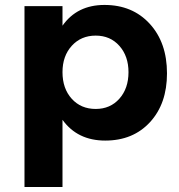

<svg xmlns="http://www.w3.org/2000/svg" viewBox="-20 -563 724 777"><path d="M402.8 -543Q516.1 -543 585.9 -466.8Q655.8 -390.6 655.8 -266.1Q655.8 -143.6 587.2 -68.8Q518.6 5.9 405.8 5.9Q293.5 5.9 232.9 -78.1V193.8H79.1V-538.1H232.9V-459Q292 -543 402.8 -543ZM367.2 -122.1Q426.3 -122.1 463.1 -163.6Q500 -205.1 500 -271Q500 -335.9 463.1 -377.4Q426.3 -418.9 367.2 -418.9Q308.1 -418.9 270.5 -377.7Q232.9 -336.4 232.9 -271Q232.9 -204.6 270.3 -163.3Q307.6 -122.1 367.2 -122.1Z"/></svg>

Font: Montserrat arm SemiBold
Style: Regular
Weight: 600
Designer: Julieta Ulanovsky
Foundry: Julieta Ulanovsky
Version: Version 6.000;PS 006.000;hotconv 1.0.88;makeotf.lib2.5.64775